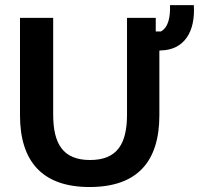

<svg xmlns="http://www.w3.org/2000/svg" viewBox="-20 -720 780 752"><path d="M330.8 12.5C518.3 12.5 604.2 -87.5 604.2 -269.2V-521.7L610 -522.5C701.7 -524.2 745.8 -595.8 739.2 -700H645.8C647.5 -652.5 639.2 -612.5 610 -596.7H590V-650H477.5V-271.7C477.5 -156.7 439.2 -93.3 332.5 -93.3C226.7 -93.3 188.3 -156.7 188.3 -271.7V-650H58.3V-269.2C58.3 -87.5 145.8 12.5 330.8 12.5Z"/></svg>

Font: Familjen Grotesk SemiBold
Style: Regular
Weight: 600
Designer: Anders Wikstroem, Jonas Baeckman, Matilda Gysing, Kristian Moeller
Foundry: Familjen STHLM AB
Version: Version 2.000